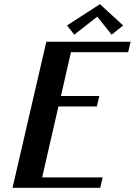

<svg xmlns="http://www.w3.org/2000/svg" viewBox="-20 -900 646 920"><path d="M570 -778 459 -880 301 -778 336 -734 446 -820 515 -734ZM460 0 472 -50H182L260 -390H444L456 -440H272L320 -650H594L606 -700H202L40 0Z"/></svg>

Font: Pfennig
Style: BoldItalic
Weight: 700
Italic angle: -13°
Version: Version 20100423